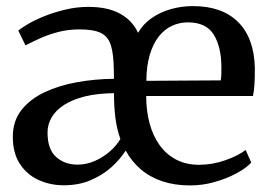

<svg xmlns="http://www.w3.org/2000/svg" viewBox="-20 -582 864 614"><path d="M184 10.5Q140.5 10.5 103.2 -6.5Q66 -23.5 43.5 -58Q21 -92.5 21 -144.5Q21 -195 48.5 -230Q76 -265 122.5 -287Q169 -309 226.8 -319.2Q284.5 -329.5 344.5 -330L344 -357.5Q343.5 -408 334.8 -436.5Q326 -465 302.8 -476.5Q279.5 -488 234.5 -488Q197.5 -488 165.5 -479.5Q133.5 -471 107.2 -459Q81 -447 61.5 -437L38.5 -484Q48 -492.5 70.2 -505.5Q92.5 -518.5 123.2 -530.8Q154 -543 190 -551.5Q226 -560 262.5 -560Q324.5 -560 364 -538.2Q403.5 -516.5 421.5 -477Q437.5 -505 464.8 -524Q492 -543 526.2 -552.8Q560.5 -562.5 597 -562.5Q690 -562.5 741.2 -511.8Q792.5 -461 795 -365.5Q795 -335 793.8 -313.2Q792.5 -291.5 789 -275H447.5Q447.5 -227.5 458.5 -187Q469.5 -146.5 491 -117Q512.5 -87.5 544.2 -71.2Q576 -55 616.5 -55Q659.5 -55 701.2 -69.8Q743 -84.5 765.5 -102.5L783.5 -62Q766 -43.5 735 -27Q704 -10.5 665.8 0.2Q627.5 11 588 11Q539 11 499.2 -2.2Q459.5 -15.5 430.2 -40.5Q401 -65.5 382 -100.5Q365 -73.5 337 -48Q309 -22.5 270.5 -6Q232 10.5 184 10.5ZM448 -323.5 686 -325Q687.5 -334.5 687.8 -346Q688 -357.5 688 -367Q688 -431 663.8 -470.8Q639.5 -510.5 581 -510.5Q553.5 -510.5 529.5 -499.2Q505.5 -488 487.5 -465Q469.5 -442 459 -406.8Q448.5 -371.5 448 -323.5ZM228 -55.5Q256 -55.5 282.5 -67Q309 -78.5 330.5 -97Q352 -115.5 365 -137.5Q353.5 -169.5 349 -205.5Q344.5 -241.5 344.5 -284Q292 -283.5 252.2 -273.8Q212.5 -264 185.8 -247Q159 -230 145.5 -207.2Q132 -184.5 132 -158Q132 -104.5 159.5 -80Q187 -55.5 228 -55.5Z"/></svg>

Font: Merriweather 36pt
Style: Regular
Weight: 400
Designer: Eben Sorkin
Foundry: Eben Sorkin
Version: Version 2.100